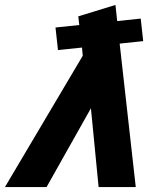

<svg xmlns="http://www.w3.org/2000/svg" viewBox="-83 -755 635 775"><path d="M315 0 284 -318 105 0H-63L251 -530L248 -563L151 -553L141 -644L237 -654L233 -689L383 -735L390 -670L485 -680L495 -589L400 -579L465 0Z"/></svg>

Font: Radio Canada
Style: Bold Italic
Weight: 700
Italic angle: -12°
Designer: Charles Daoud, Etienne Aubert Bonn, Alexandre Saumier Demers, Jacques Le Bailly
Foundry: Radio-Canada
Version: Version 2.104; ttfautohint (v1.8.4.7-5d5b);gftools[0.9.28.de